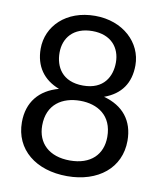

<svg xmlns="http://www.w3.org/2000/svg" viewBox="-85 -820 767 906"><g transform="rotate(10 298.0 -367.0)"><path d="M405 -382C485 -411 525 -469 525 -554C525 -662 432 -751 298 -751C159 -751 71 -662 71 -554C71 -470 113 -411 189 -382C97 -357 44 -293 44 -197C44 -66 148 17 298 17C446 17 550 -66 550 -197C550 -293 498 -357 405 -382ZM298 -678C388 -678 432 -621 432 -551C432 -484 397 -417 298 -417C197 -417 162 -484 162 -551C162 -621 206 -678 298 -678ZM298 -58C198 -58 141 -114 141 -198C141 -301 214 -344 298 -344C381 -344 453 -301 453 -198C453 -114 398 -58 298 -58Z"/></g></svg>

Font: Spoqa Han Sans Neo Regular
Style: Regular
Weight: 400
Designer: [Spoqa Han Sans Neo] Dong-huui Kim  Younghwa Kang  Yujin Lee  [Noto Sans] Ryoko NISHIZUKA  (kana & ideographs); Paul D. 
Foundry: Spoqa (http://www.spoqa-han-sans.com)
Version: Version 1.000